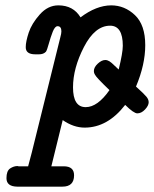

<svg xmlns="http://www.w3.org/2000/svg" viewBox="-20 -468 570 710"><path d="M3.9 190.9Q3.9 164.1 17.3 155Q30.8 146 44.9 146L48.8 147H84Q85.9 138.2 90.6 122.1Q95.2 106 97.2 97.2L203.1 -330.1Q207 -344.2 207 -352.1Q207 -371.1 192.9 -371.1Q183.1 -371.1 175 -350.6Q167 -330.1 160.4 -306.2Q153.8 -282.2 149.9 -276.9Q141.1 -267.1 124 -267.1H110.8Q74.7 -267.1 75.2 -293.9Q75.2 -314 86.2 -347.4Q97.2 -380.9 127.2 -414.6Q157.2 -448.2 195.8 -448.2Q251 -448.2 277.8 -403.8Q335.9 -447.8 391.1 -448.2Q440.9 -448.2 479 -412.1Q517.1 -376 517.1 -300.8Q517.1 -229 482.9 -147.9Q513.7 -120.1 521.7 -110.1Q529.8 -100.1 529.8 -89.8Q529.8 -77.6 516.4 -63.2Q502.9 -48.8 487.8 -48.8Q474.6 -48.8 442.9 -80.1Q377.9 3.9 293 3.9Q252 3.9 211.9 -23.9L169.9 147H215.8Q253.9 147 253.9 180.2Q253.9 222.2 210.9 222.2H43.9Q3.9 221.7 3.9 190.9ZM250 -145Q250 -71.8 296.9 -71.8Q340.8 -71.8 384.8 -134.8Q335.9 -181.6 331.1 -191.9Q327.1 -197.8 327.1 -205.1Q327.1 -219.2 341.6 -232.7Q356 -246.1 369.1 -246.1Q377 -246.1 384.5 -241.5Q392.1 -236.8 403.6 -225.3Q415 -213.9 418.9 -210.9Q434.1 -272.9 434.1 -298.8Q434.1 -373 387.2 -373Q331.1 -373 290.5 -294.4Q250 -215.8 250 -145Z"/></svg>

Font: CMU Typewriter Text
Style: BoldItalic
Weight: 700
Italic angle: -14.04°
Version: Version 0.7.0